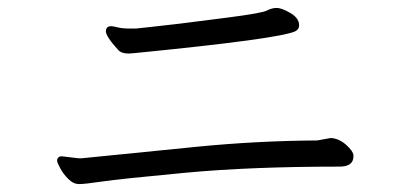

<svg xmlns="http://www.w3.org/2000/svg" viewBox="-20 -588 1040 484"><path d="M780 -234 813 -240H816Q836 -238 853 -222.5Q870 -207 871 -197V-194Q871 -168 836 -168Q612 -168 447 -152.5Q282 -137 238 -130.5Q194 -124 179.5 -124Q165 -124 152 -137Q139 -150 131.5 -164.5Q124 -179 124 -182Q124 -194 136 -194L178 -189H186Q323 -203 475.5 -218Q628 -233 780 -234ZM278 -462Q247 -496 247 -509Q247 -522 260 -522Q265 -522 276.5 -519Q288 -516 309 -516H322Q330 -517 359.5 -520Q389 -523 430 -528Q471 -533 556 -544Q641 -555 653 -561.5Q665 -568 677.5 -568Q690 -568 711.5 -555.5Q733 -543 734 -526V-524Q734 -514 724 -509Q683 -490 318 -454L304 -453Q286 -453 278 -462Z"/></svg>

Font: LXGW WenKai Lite
Style: Regular
Weight: 400
Designer: LXGW / Fontworks Inc.
Foundry: LXGW / Fontworks Inc.
Version: Version 1.511; March 25, 2025